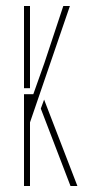

<svg xmlns="http://www.w3.org/2000/svg" viewBox="-20 -620 308 640"><path d="M60 0V-306H91L128 -410L191 -600H213L80 -212V0ZM60 -326V-600H80V-410V-326ZM116 -258 127 -288 238 0H215Z"/></svg>

Font: Big Shoulders Stencil Display SC Thin
Style: Regular
Weight: 100
Designer: Patric King
Foundry: XO Type Co
Version: Version 2.001